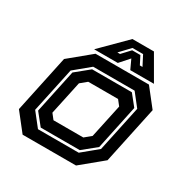

<svg xmlns="http://www.w3.org/2000/svg" viewBox="-160 -836 948 973"><g transform="rotate(30 314.0 -349.0)"><path d="M100.5 0 19.5 -103 90.5 -437 215.5 -540H528L609 -437L538 -103L413 0ZM154 -63H392.5L481 -136L538 -404L480.5 -477H238L148.5 -403L92.5 -141ZM162 -77 107.5 -145 161.5 -399 240 -463H472.5L523 -400L468 -140L390.5 -77ZM199.5 -141.5H374L411 -172L453 -368L429 -398.5H254.5L217.5 -368L175.5 -172ZM340 -698H466L548 -556H409.5L384.5 -610L336.5 -556H198ZM363 -659 308 -601H323.5L367.5 -648H415.5L439.5 -601H455L425 -659Z"/></g></svg>

Font: Tourney
Style: Bold Italic
Weight: 700
Italic angle: -12°
Version: Version 1.015